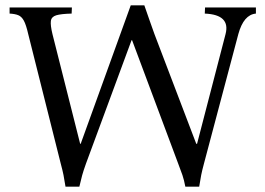

<svg xmlns="http://www.w3.org/2000/svg" viewBox="-20 -693 995 721"><path d="M226 8Q222 -18 218.5 -35.5Q215 -53 208 -79L86 -565Q78 -600 69.5 -615.5Q61 -631 48.5 -636Q36 -641 16 -642V-665H250L249 -642Q209 -641 191 -635.5Q173 -630 171 -614Q169 -598 177 -565L281 -153H283L471 -673H522Q532 -645 541 -618.5Q550 -592 560 -565L717 -153H720L827 -565Q846 -638 749 -642L750 -665H941V-642Q895 -638 875 -565L746 -79Q739 -53 735.5 -35.5Q732 -18 728 8H676Q671 -18 665 -35.5Q659 -53 649 -79L476 -542H474L303 -79Q293 -51 288.5 -34.5Q284 -18 278 8Z"/></svg>

Font: Bona Nova SC
Style: Regular
Weight: 400
Designer: Mateusz Machalski
Foundry: Capitalics
Version: Version 4.001; ttfautohint (v1.8.4.7-5d5b)